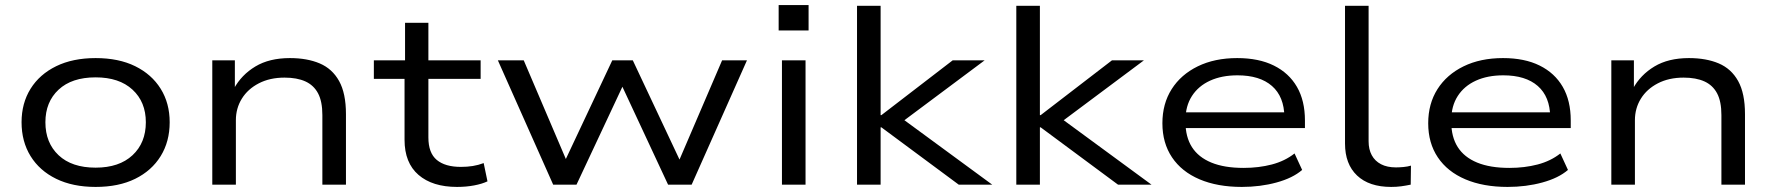

<svg xmlns="http://www.w3.org/2000/svg" viewBox="-20 -728 7001 757"><path d="M357 9Q267 9 201.5 -23Q136 -55 100.5 -112.5Q65 -170 65 -246Q65 -321 100.5 -378Q136 -435 201.5 -467Q267 -499 357 -499Q448 -499 513 -467Q578 -435 613.5 -378Q649 -321 649 -246Q649 -170 613.5 -112.5Q578 -55 513 -23Q448 9 357 9ZM357 -67Q450 -67 502.5 -116Q555 -165 555 -246Q555 -326 502.5 -374.5Q450 -423 357 -423Q263 -423 211 -374.5Q159 -326 159 -246Q159 -165 211 -116Q263 -67 357 -67Z M817 0V-490H906V-378H902Q932 -433 987 -466Q1042 -499 1123 -499Q1191 -499 1240.5 -478Q1290 -457 1317 -408.5Q1344 -360 1344 -278V0H1251V-274Q1251 -328 1234 -360Q1217 -392 1184 -407Q1151 -422 1102 -422Q1044 -422 1000.5 -399.5Q957 -377 933.5 -339Q910 -301 910 -254V0Z M1782 9Q1685 9 1630 -38.5Q1575 -86 1575 -177V-417H1454V-490H1577V-638H1669V-490H1875V-417H1669V-186Q1669 -125 1702 -97.5Q1735 -70 1797 -70Q1822 -70 1844 -73.5Q1866 -77 1887 -85L1902 -13Q1881 -3 1849.5 3Q1818 9 1782 9Z M2161 0 1943 -490H2045L2220 -80H2201L2394 -490H2475L2668 -80H2651L2827 -490H2925L2707 0H2614L2419 -418H2449L2253 0Z M3050 -608V-708H3168V-608ZM3063 0V-490H3156V0Z M3359 0V-705H3452V-274H3455L3736 -490H3862L3519 -234L3520 -273L3892 0H3760L3455 -226H3452V0Z M3987 0V-705H4080V-274H4083L4364 -490H4490L4147 -234L4148 -273L4520 0H4388L4083 -226H4080V0Z M4876 9Q4780 9 4709.5 -21Q4639 -51 4601 -107.5Q4563 -164 4563 -242Q4563 -319 4599.5 -376.5Q4636 -434 4702.5 -466.5Q4769 -499 4858 -499Q4943 -499 5002.5 -469.5Q5062 -440 5093.5 -385.5Q5125 -331 5125 -253V-223H4632V-285H5067L5044 -267Q5043 -347 4995 -389Q4947 -431 4859 -431Q4797 -431 4751 -410Q4705 -389 4679.5 -349.5Q4654 -310 4654 -255V-247Q4654 -188 4679.5 -148Q4705 -108 4756 -87Q4807 -66 4883 -66Q4943 -66 4994.5 -79.5Q5046 -93 5084 -123L5114 -58Q5077 -26 5013 -8.5Q4949 9 4876 9Z M5465 9Q5378 9 5330.5 -36Q5283 -81 5283 -162V-705H5376V-171Q5376 -139 5388.5 -116Q5401 -93 5425 -80.5Q5449 -68 5484 -68Q5497 -68 5513.5 -69.5Q5530 -71 5543 -75L5542 0Q5523 4 5504.5 6.5Q5486 9 5465 9Z M5924 9Q5828 9 5757.5 -21Q5687 -51 5649 -107.5Q5611 -164 5611 -242Q5611 -319 5647.5 -376.5Q5684 -434 5750.5 -466.5Q5817 -499 5906 -499Q5991 -499 6050.5 -469.5Q6110 -440 6141.5 -385.5Q6173 -331 6173 -253V-223H5680V-285H6115L6092 -267Q6091 -347 6043 -389Q5995 -431 5907 -431Q5845 -431 5799 -410Q5753 -389 5727.5 -349.5Q5702 -310 5702 -255V-247Q5702 -188 5727.5 -148Q5753 -108 5804 -87Q5855 -66 5931 -66Q5991 -66 6042.5 -79.5Q6094 -93 6132 -123L6162 -58Q6125 -26 6061 -8.5Q5997 9 5924 9Z M6333 0V-490H6422V-378H6418Q6448 -433 6503 -466Q6558 -499 6639 -499Q6707 -499 6756.5 -478Q6806 -457 6833 -408.5Q6860 -360 6860 -278V0H6767V-274Q6767 -328 6750 -360Q6733 -392 6700 -407Q6667 -422 6618 -422Q6560 -422 6516.5 -399.5Q6473 -377 6449.5 -339Q6426 -301 6426 -254V0Z"/></svg>

Font: Nunito Sans 10pt Expanded
Style: Regular
Weight: 400
Width: 7
Designer: Vernon Adams
Foundry: Vernon Adams
Version: Version 3.101;gftools[0.9.27]